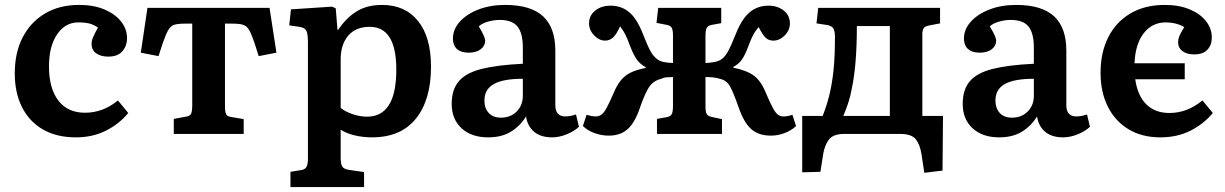

<svg xmlns="http://www.w3.org/2000/svg" viewBox="-20 -544 4978 780"><path d="M288 14Q210 14 154.5 -18Q99 -50 69.5 -108.5Q40 -167 40 -246Q40 -330 72 -392Q104 -454 162.5 -489Q221 -524 302 -524Q361 -524 404.5 -505.5Q448 -487 472 -456.5Q496 -426 496 -389Q496 -357 477 -335.5Q458 -314 420 -314Q389 -314 370.5 -327.5Q352 -341 352 -366Q352 -378 358 -392.5Q364 -407 378 -432Q361 -444 343 -448.5Q325 -453 298 -453Q245 -453 212 -404.5Q179 -356 179 -274Q179 -185 217 -135.5Q255 -86 325 -86Q399 -86 459 -136L501 -85Q465 -41 411 -13.5Q357 14 288 14Z M686 0V-61L735 -70Q751 -72 756 -81.5Q761 -91 761 -118V-448H732Q703 -448 688.5 -443.5Q674 -439 664 -422.5Q654 -406 641 -368L624 -316L552 -330L579 -512H1075L1103 -330L1031 -316L1013 -372Q1001 -407 991.5 -423Q982 -439 967 -443.5Q952 -448 923 -448H894V-112Q894 -90 898.5 -80.5Q903 -71 918 -69L970 -60V0Z M1160 216V154L1203 147Q1218 145 1224.5 135Q1231 125 1231 99V-371Q1231 -408 1224 -420Q1217 -432 1196 -435L1155 -441L1162 -506L1329 -517L1344 -510L1351 -423H1354Q1386 -471 1428.5 -497.5Q1471 -524 1532 -524Q1626 -524 1678.5 -458.5Q1731 -393 1731 -273Q1731 -139 1670 -62.5Q1609 14 1491 14Q1455 14 1421 6Q1387 -2 1364 -17V98Q1364 122 1370.5 132.5Q1377 143 1397 146L1459 155V216ZM1471 -70Q1590 -70 1590 -261Q1590 -435 1482 -435Q1425 -435 1394.5 -399Q1364 -363 1364 -303V-106Q1381 -91 1411.5 -80.5Q1442 -70 1471 -70Z M1963 14Q1895 14 1855 -23Q1815 -60 1815 -122Q1815 -180 1844 -214Q1873 -248 1936.5 -264Q2000 -280 2104 -285V-351Q2104 -409 2082.5 -436Q2061 -463 2010 -463Q1986 -463 1962 -456Q1938 -449 1925 -437Q1951 -394 1951 -379Q1951 -358 1933 -344Q1915 -330 1884 -330Q1853 -330 1836.5 -345Q1820 -360 1820 -387Q1820 -425 1848 -456Q1876 -487 1924 -505.5Q1972 -524 2032 -524Q2136 -524 2186 -478Q2236 -432 2236 -338V-116Q2236 -71 2277 -71Q2296 -71 2320 -79L2332 -29Q2313 -11 2282.5 1.5Q2252 14 2223 14Q2177 14 2150 -8.5Q2123 -31 2117 -71Q2093 -32 2055.5 -9Q2018 14 1963 14ZM2015 -66Q2054 -66 2079 -91Q2104 -116 2104 -155V-224Q2024 -224 1986 -202.5Q1948 -181 1948 -136Q1948 -104 1965.5 -85Q1983 -66 2015 -66Z M2453 7Q2424 7 2396 -3Q2368 -13 2348 -32L2363 -78Q2371 -75 2381.5 -73Q2392 -71 2400 -71Q2413 -71 2423 -78Q2433 -85 2444 -105Q2455 -125 2472 -164Q2486 -198 2502.5 -218Q2519 -238 2543 -249.5Q2567 -261 2603 -268V-271Q2581 -283 2567.5 -301.5Q2554 -320 2541 -354Q2528 -389 2519.5 -405.5Q2511 -422 2499 -437Q2485 -405 2471 -392Q2457 -379 2438 -379Q2414 -379 2393.5 -400.5Q2373 -422 2373 -449Q2373 -481 2398 -501Q2423 -521 2460 -521Q2504 -521 2535.5 -495Q2567 -469 2591 -408Q2612 -354 2624.5 -333Q2637 -312 2652 -302Q2662 -295 2677 -292Q2692 -289 2714 -288V-399Q2714 -422 2709 -431Q2704 -440 2689 -443L2647 -451L2654 -512H2910V-450L2872 -443Q2856 -440 2851 -430.5Q2846 -421 2846 -396V-288Q2868 -289 2884.5 -292.5Q2901 -296 2912 -304Q2926 -314 2938 -336Q2950 -358 2970 -408Q2994 -468 3026 -494.5Q3058 -521 3102 -521Q3139 -521 3164 -501Q3189 -481 3189 -449Q3189 -421 3168 -400Q3147 -379 3122 -379Q3103 -379 3091 -390Q3079 -401 3062 -434Q3049 -419 3040 -402.5Q3031 -386 3019 -353Q3005 -317 2993 -300.5Q2981 -284 2959 -272V-269Q3014 -258 3043 -236.5Q3072 -215 3092 -165Q3109 -125 3120 -105Q3131 -85 3140.5 -78Q3150 -71 3163 -71Q3182 -71 3199 -78L3214 -32Q3194 -13 3166.5 -3Q3139 7 3112 7Q3062 7 3032 -19.5Q3002 -46 2981 -107Q2960 -167 2946 -192.5Q2932 -218 2904 -224Q2892 -228 2877 -229.5Q2862 -231 2846 -231V-112Q2846 -90 2851 -81Q2856 -72 2871 -69L2913 -60V0H2649V-61L2688 -68Q2704 -71 2709 -80.5Q2714 -90 2714 -115V-231Q2703 -231 2689 -230Q2675 -229 2667 -224Q2633 -216 2616 -189Q2599 -162 2580 -107Q2560 -47 2530.5 -20Q2501 7 2453 7Z M3735 158 3724 85Q3718 45 3701 22.5Q3684 0 3636 0H3410Q3365 0 3347.5 23Q3330 46 3324 83L3313 154L3239 156V-73H3322Q3338 -113 3349 -157Q3360 -201 3366 -257Q3372 -313 3372 -391Q3372 -417 3366 -427.5Q3360 -438 3343 -442L3297 -449L3304 -512H3799V-449L3757 -441Q3738 -438 3732.5 -429.5Q3727 -421 3727 -404V-73H3811L3809 149ZM3406 -73H3595V-438H3461Q3461 -278 3440 -182Q3435 -154 3427 -129Q3419 -104 3406 -73Z M4039 14Q3971 14 3931 -23Q3891 -60 3891 -122Q3891 -180 3920 -214Q3949 -248 4012.5 -264Q4076 -280 4180 -285V-351Q4180 -409 4158.5 -436Q4137 -463 4086 -463Q4062 -463 4038 -456Q4014 -449 4001 -437Q4027 -394 4027 -379Q4027 -358 4009 -344Q3991 -330 3960 -330Q3929 -330 3912.5 -345Q3896 -360 3896 -387Q3896 -425 3924 -456Q3952 -487 4000 -505.5Q4048 -524 4108 -524Q4212 -524 4262 -478Q4312 -432 4312 -338V-116Q4312 -71 4353 -71Q4372 -71 4396 -79L4408 -29Q4389 -11 4358.5 1.5Q4328 14 4299 14Q4253 14 4226 -8.5Q4199 -31 4193 -71Q4169 -32 4131.5 -9Q4094 14 4039 14ZM4091 -66Q4130 -66 4155 -91Q4180 -116 4180 -155V-224Q4100 -224 4062 -202.5Q4024 -181 4024 -136Q4024 -104 4041.5 -85Q4059 -66 4091 -66Z M4694 14Q4619 14 4564.5 -19Q4510 -52 4480.5 -111Q4451 -170 4451 -248Q4451 -331 4482.5 -393Q4514 -455 4572.5 -489.5Q4631 -524 4712 -524Q4770 -524 4813 -506Q4856 -488 4879.5 -458Q4903 -428 4903 -391Q4903 -361 4885 -342Q4867 -323 4832 -323Q4801 -323 4783.5 -336.5Q4766 -350 4766 -373Q4766 -384 4770.5 -396Q4775 -408 4791 -434Q4758 -453 4716 -453Q4660 -453 4626 -408.5Q4592 -364 4589 -287H4793V-222H4592Q4601 -156 4636.5 -120.5Q4672 -85 4731 -85Q4803 -85 4865 -136L4907 -85Q4871 -41 4817 -13.5Q4763 14 4694 14Z"/></svg>

Font: Literata 12pt SemiBold
Style: Regular
Weight: 600
Designer: Latin by Veronika Burian and Jose Scaglione. Greek by Irene Vlachou. Cyrillic by Vera Evstafieva.
Foundry: TypeTogether
Version: Version 3.002